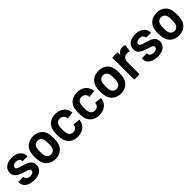

<svg xmlns="http://www.w3.org/2000/svg" viewBox="349 -1831 3151 3151"><g transform="rotate(-45 1924.0 -256.0)"><path d="M235 7C354 7 436 -50 436 -147C436 -236 364 -270 288 -293C217 -316 149 -323 149 -367C149 -401 183 -422 230 -422C282 -422 314 -397 314 -362V-350H429V-361C429 -454 349 -518 229 -518C112 -518 31 -460 31 -364C31 -276 101 -243 167 -219C237 -191 314 -188 314 -143C314 -110 283 -86 234 -86C181 -86 145 -114 145 -147V-161H26V-139C26 -55 106 7 235 7Z M726 8C837 8 915 -56 936 -156C943 -186 945 -222 945 -258C945 -295 943 -334 936 -364C912 -459 835 -520 726 -520C616 -520 538 -459 513 -363C507 -335 503 -296 503 -256C503 -220 507 -184 514 -154C535 -56 614 8 726 8ZM628 -256C628 -288 628 -315 634 -335C642 -382 676 -415 725 -415C774 -415 807 -384 817 -335C820 -315 822 -289 822 -256C822 -228 821 -201 817 -179C807 -131 774 -98 726 -98C676 -98 642 -130 632 -179C628 -200 628 -227 628 -256Z M1242 8C1350 8 1432 -49 1451 -142C1455 -154 1456 -163 1456 -174L1334 -187C1333 -177 1333 -172 1330 -164C1323 -128 1293 -98 1241 -98C1193 -98 1163 -125 1153 -166C1146 -185 1143 -216 1143 -256C1143 -294 1146 -326 1152 -345C1162 -386 1193 -414 1241 -414C1289 -414 1322 -386 1332 -352C1334 -343 1335 -332 1335 -321L1457 -334C1457 -349 1455 -366 1450 -380C1428 -464 1347 -520 1242 -520C1134 -520 1056 -462 1032 -372C1026 -343 1020 -306 1020 -258C1020 -216 1024 -176 1032 -143C1056 -50 1132 8 1242 8Z M1744 8C1852 8 1934 -49 1953 -142C1957 -154 1958 -163 1958 -174L1836 -187C1835 -177 1835 -172 1832 -164C1825 -128 1795 -98 1743 -98C1695 -98 1665 -125 1655 -166C1648 -185 1645 -216 1645 -256C1645 -294 1648 -326 1654 -345C1664 -386 1695 -414 1743 -414C1791 -414 1824 -386 1834 -352C1836 -343 1837 -332 1837 -321L1959 -334C1959 -349 1957 -366 1952 -380C1930 -464 1849 -520 1744 -520C1636 -520 1558 -462 1534 -372C1528 -343 1522 -306 1522 -258C1522 -216 1526 -176 1534 -143C1558 -50 1634 8 1744 8Z M2245 8C2356 8 2434 -56 2455 -156C2462 -186 2464 -222 2464 -258C2464 -295 2462 -334 2455 -364C2431 -459 2354 -520 2245 -520C2135 -520 2057 -459 2032 -363C2026 -335 2022 -296 2022 -256C2022 -220 2026 -184 2033 -154C2054 -56 2133 8 2245 8ZM2147 -256C2147 -288 2147 -315 2153 -335C2161 -382 2195 -415 2244 -415C2293 -415 2326 -384 2336 -335C2339 -315 2341 -289 2341 -256C2341 -228 2340 -201 2336 -179C2326 -131 2293 -98 2245 -98C2195 -98 2161 -130 2151 -179C2147 -200 2147 -227 2147 -256Z M2558 -1H2681V-290C2681 -347 2721 -386 2769 -389C2797 -394 2825 -388 2835 -380L2856 -501C2845 -510 2827 -518 2795 -518C2741 -518 2704 -488 2681 -445V-512H2558Z M3101 7C3220 7 3302 -50 3302 -147C3302 -236 3230 -270 3154 -293C3083 -316 3015 -323 3015 -367C3015 -401 3049 -422 3096 -422C3148 -422 3180 -397 3180 -362V-350H3295V-361C3295 -454 3215 -518 3095 -518C2978 -518 2897 -460 2897 -364C2897 -276 2967 -243 3033 -219C3103 -191 3180 -188 3180 -143C3180 -110 3149 -86 3100 -86C3047 -86 3011 -114 3011 -147V-161H2892V-139C2892 -55 2972 7 3101 7Z M3592 8C3703 8 3781 -56 3802 -156C3809 -186 3811 -222 3811 -258C3811 -295 3809 -334 3802 -364C3778 -459 3701 -520 3592 -520C3482 -520 3404 -459 3379 -363C3373 -335 3369 -296 3369 -256C3369 -220 3373 -184 3380 -154C3401 -56 3480 8 3592 8ZM3494 -256C3494 -288 3494 -315 3500 -335C3508 -382 3542 -415 3591 -415C3640 -415 3673 -384 3683 -335C3686 -315 3688 -289 3688 -256C3688 -228 3687 -201 3683 -179C3673 -131 3640 -98 3592 -98C3542 -98 3508 -130 3498 -179C3494 -200 3494 -227 3494 -256Z"/></g></svg>

Font: Vanilla Cream
Style: Bold
Weight: 700
Designer: Jeremy Tribby, Jinavaṁso
Foundry: Tribby Type
Version: Version 1.422;Glyphs 3.1.2 (3151)